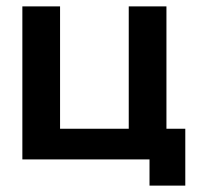

<svg xmlns="http://www.w3.org/2000/svg" viewBox="-20 -499 645 601"><path d="M560 82H448V0H50V-479H168V-96H383V-479H501V-96H560Z"/></svg>

Font: Karmilla
Style: Bold
Weight: 700
Designer: Jonathan Pinhorn
Version: Version 1.000